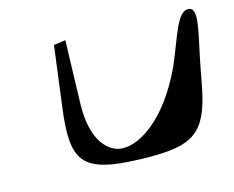

<svg xmlns="http://www.w3.org/2000/svg" viewBox="-84 -682 979 803"><g transform="rotate(-15 406.0 -280.5)"><path d="M206 -555 172 -293C142 -62 182 -8 428 0C635 6 709 -19 750 -186C758 -220 765 -260 774 -307C798 -437 839 -556 785 -555C738 -554 713 -452 666 -342C568 -128 434 -50 357 -65C300 -77 245 -143 249 -288L257 -562Z"/></g></svg>

Font: Venom Sans
Style: BdObl
Weight: 700
Version: Version 1.001